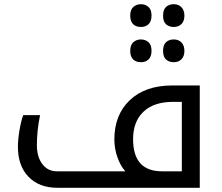

<svg xmlns="http://www.w3.org/2000/svg" viewBox="-20 -890 1052 910"><path d="M841.8 -78.1V-407.2H798.8Q710 -407.2 660.4 -360.8Q610.8 -314.5 610.8 -230Q610.8 -78.1 748 -78.1ZM252 0Q165.5 0 115.2 -52Q64.9 -104 64.9 -193.8Q64.9 -227.1 72 -270.5Q79.1 -314 89.8 -344.2H169.9Q154.8 -272 154.8 -201.2Q154.8 -146.5 180.7 -112.3Q206.5 -78.1 249 -78.1H574.2Q550.8 -103.5 536.4 -145Q522 -186.5 522 -229Q522 -346.2 595.5 -415.5Q668.9 -484.9 795.9 -484.9H926.8V0ZM803.2 -762.2Q781.7 -762.2 767.3 -774.7Q752.9 -787.1 752.9 -815.9Q752.9 -844.7 767.3 -857.4Q781.7 -870.1 803.2 -870.1Q826.2 -870.1 840.1 -855.7Q854 -841.3 854 -815.9Q854 -790.5 840.3 -776.4Q826.7 -762.2 803.2 -762.2ZM647.9 -762.2Q624 -762.2 610.6 -775.9Q597.2 -789.6 597.2 -815.9Q597.2 -844.2 612.1 -857.2Q627 -870.1 647.9 -870.1Q668.5 -870.1 683.3 -857.4Q698.2 -844.7 698.2 -815.9Q698.2 -790 684.8 -776.1Q671.4 -762.2 647.9 -762.2ZM803.2 -595.2Q781.7 -595.2 767.3 -607.7Q752.9 -620.1 752.9 -648.9Q752.9 -677.7 767.3 -690.4Q781.7 -703.1 803.2 -703.1Q826.2 -703.1 840.1 -688.7Q854 -674.3 854 -648.9Q854 -623.5 840.3 -609.4Q826.7 -595.2 803.2 -595.2ZM647.9 -595.2Q624 -595.2 610.6 -608.9Q597.2 -622.6 597.2 -648.9Q597.2 -677.2 612.1 -690.2Q627 -703.1 647.9 -703.1Q668.5 -703.1 683.3 -690.4Q698.2 -677.7 698.2 -648.9Q698.2 -623 684.8 -609.1Q671.4 -595.2 647.9 -595.2Z"/></svg>

Font: DroidArabicKufi
Style: Regular
Weight: 400
Designer: Pascal Zoghbi
Foundry: Ascender Corporation
Version: Version 1.00; ttfautohint (v1.4.1)